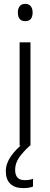

<svg xmlns="http://www.w3.org/2000/svg" viewBox="-20 -750 258 989"><path d="M110 -730Q129 -730 138.5 -718Q148 -706 148 -686Q148 -641 110 -641Q72 -641 72 -686Q72 -706 81.5 -718Q91 -730 110 -730ZM137 -532V0H81V-532ZM58 125Q58 178 107 178Q121 178 132 176Q143 174 150 171V211Q140 215 127.5 217Q115 219 99 219Q57 219 33.5 197Q10 175 10 132Q10 93 35.5 56Q61 19 101 -12L134 0Q99 32 78.5 61.5Q58 91 58 125Z"/></svg>

Font: Noto Sans Lao SemiCondensed Light
Style: Regular
Weight: 300
Width: 4
Designer: Monotype Design Team
Foundry: Monotype Imaging Inc.
Version: Version 2.003; ttfautohint (v1.8.4.7-5d5b)